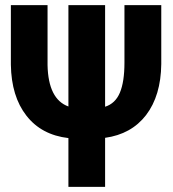

<svg xmlns="http://www.w3.org/2000/svg" viewBox="-20 -731 676 751"><path d="M391.1 -313.5Q431.2 -326.2 449 -368.7Q466.8 -411.1 466.8 -485.8V-710.9H610.8V-480.5Q609.4 -356.9 551.3 -280.8Q493.7 -206.1 391.1 -191.9V0H247.6V-190.9Q142.1 -203.1 83.3 -278.6Q24.4 -354 22.5 -478V-710.9H166V-476.1Q168.9 -342.8 247.6 -314.5V-710.9H391.1Z"/></svg>

Font: Roboto Condensed
Style: Bold
Weight: 700
Designer: Google
Version: Version 2.134; 2016